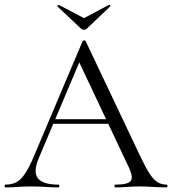

<svg xmlns="http://www.w3.org/2000/svg" viewBox="-23 -812 746 832"><path d="M194.2 -275.4 204.4 -295.4H469.2L476.2 -275.4ZM698.6 -12Q702.8 -12 702.8 -6Q702.8 0 698.6 0Q670.2 0 640.1 -2Q610 -4 582.4 -4Q550.8 -4 527.8 -2Q504.8 0 477 0Q473 0 473 -6Q473 -12 477 -12Q530 -12 542.9 -27.3Q555.8 -42.6 535.6 -86L314.2 -555L339.2 -585.8L145 -126.8Q119.6 -66 141.6 -39Q163.6 -12 229.2 -12Q234.2 -12 234.2 -6Q234.2 0 229.2 0Q199.2 0 174.2 -2Q149.2 -4 111.2 -4Q75.4 -4 53.5 -2Q31.6 0 0.8 0Q-3.2 0 -3.2 -6Q-3.2 -12 0.8 -12Q27.8 -12 47.7 -22.3Q67.6 -32.6 85.5 -59.5Q103.4 -86.4 124.4 -136L335 -633.8Q336.8 -636.8 342 -636.9Q347.2 -637 348.2 -633.8L583.8 -137Q607 -87.6 624.9 -60.1Q642.8 -32.6 660.3 -22.3Q677.8 -12 698.6 -12ZM329.2 -687 226.2 -783.6Q224.4 -785.8 227.8 -788.8Q231.2 -791.8 232.2 -790.6L341.2 -733.4L449.2 -791Q451.2 -792.8 454.1 -789.4Q457 -786 454.2 -784L352.2 -687Q348.2 -683 341.2 -683Q334.2 -683 329.2 -687Z"/></svg>

Font: Cormorant Infant Light
Style: Regular
Weight: 300
Designer: Christian Thalmann (Catharsis Fonts)
Foundry: Catharsis Fonts
Version: Version 4.001